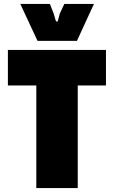

<svg xmlns="http://www.w3.org/2000/svg" viewBox="-20 -953 577 973"><path d="M164 0H374V-520H517V-700H20V-520H164ZM170 -746H370L456 -933H306L283 -884L274 -850C272 -841 265 -841 262 -850L252 -884L233 -933H83Z"/></svg>

Font: Finlandica Black
Style: Regular
Weight: 900
Designer: Niklas Ekholm, Juho Hiilivirta, Jaakko Suomalainen
Foundry: Helsinki Type Studio
Version: Version 2.000;Glyphs 3.2 (3202)